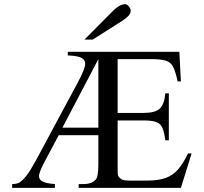

<svg xmlns="http://www.w3.org/2000/svg" viewBox="-20 -914 991 934"><path d="M912.1 -167.5 859.9 0H362.8V-18.6H386.7Q427.7 -18.6 447.3 -42.5Q458.5 -56.6 458.5 -117.7V-256.3H265.6L205.1 -142.6Q177.7 -92.3 171.4 -68.6Q165 -44.9 184.6 -32.7Q200.2 -22 247.1 -18.6V0H39.1V-18.6Q62.5 -18.6 75.7 -26.9Q89.8 -35.6 108.2 -58.8Q126.5 -82 154.8 -133.8L356.9 -509.8Q394.5 -579.6 394.5 -604.5Q394.5 -621.1 378.2 -631.6Q361.8 -642.1 309.6 -644.5V-662.1H852.5L859.9 -518.1H844.2Q834.5 -563 823.5 -586.4Q812.5 -609.9 788.6 -618.2Q764.6 -626.5 714.8 -626.5H552.2V-364.7H678.2Q735.4 -364.7 757.6 -386Q779.8 -407.2 784.2 -460H801.3V-231.4H784.2Q779.3 -270 770.5 -291Q761.7 -312 741 -320.1Q720.2 -328.1 678.2 -328.1H552.2V-108.4Q552.2 -88.9 552.5 -75Q552.7 -61 556.2 -56.2Q560.1 -49.3 570.1 -42.5Q580.1 -35.6 608.9 -35.6H697.3Q752.9 -35.6 788.1 -49.1Q823.2 -62.5 847.7 -91.6Q872.1 -120.6 894.5 -167.5ZM458.5 -293V-626.5L283.7 -293ZM615.7 -861.8Q615.7 -847.7 603.3 -835.4Q590.8 -823.2 575.2 -813L430.7 -721.2H390.6L529.3 -860.8Q542 -874 557.9 -883.8Q573.7 -893.6 589.8 -893.6Q597.7 -893.6 606.7 -882.8Q615.7 -872.1 615.7 -861.8Z"/></svg>

Font: BabelStone Englisc
Style: Regular
Weight: 400
Designer: Andrew West
Foundry: BabelStone
Version: Version 1.000 June 24, 2023